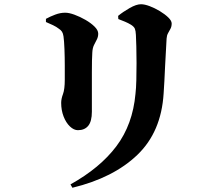

<svg xmlns="http://www.w3.org/2000/svg" viewBox="-20 -813 1040 907"><path d="M313 58Q453 -20 530 -122.5Q607 -225 620 -370Q623 -395 624 -434Q625 -473 625 -515Q625 -557 624 -593Q623 -629 622 -648Q621 -668 617 -677.5Q613 -687 599 -696Q586 -704 570.5 -710.5Q555 -717 539 -723L538 -738Q561 -757 592.5 -775Q624 -793 646 -793Q663 -793 687 -784Q711 -775 735 -760.5Q759 -746 775 -730.5Q791 -715 791 -702Q791 -688 785.5 -677.5Q780 -667 774 -656.5Q768 -646 767 -631Q766 -610 764 -575.5Q762 -541 760 -502.5Q758 -464 756.5 -429.5Q755 -395 753 -372Q742 -190 629 -81.5Q516 27 322 74ZM348 -198Q329 -198 310.5 -215.5Q292 -233 280.5 -262.5Q269 -292 269 -327Q269 -346 277.5 -368.5Q286 -391 286 -437V-503Q286 -542 284.5 -581Q283 -620 280 -641Q278 -655 273 -663Q268 -671 257 -678Q247 -686 230.5 -694Q214 -702 197 -709V-724Q217 -735 241 -744Q265 -753 288 -753Q306 -753 332 -743.5Q358 -734 384 -719Q410 -704 427 -687Q444 -670 444 -654Q444 -639 437.5 -626.5Q431 -614 424 -600Q417 -586 416 -564Q415 -551 414.5 -526.5Q414 -502 414 -471V-285Q414 -240 397 -219Q380 -198 348 -198Z"/></svg>

Font: Noto Serif HK ExtraLight Black
Style: Regular
Weight: 900
Version: Version 2.002-H1;hotconv 1.1.0;makeotfexe 2.6.0